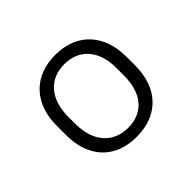

<svg xmlns="http://www.w3.org/2000/svg" viewBox="-100 -848 636 636"><g transform="rotate(-45 218.0 -530.5)"><path d="M56 -550V-511C55 -405 116 -338 218 -339C320 -339 381 -405 381 -511V-550C381 -655 320 -722 218 -722C117 -722 55 -655 56 -550ZM104 -511V-550C105 -628 146 -679 218 -679C290 -679 331 -627 331 -550V-511C331 -431 291 -380 218 -380C146 -381 105 -432 104 -511Z"/></g></svg>

Font: Wafeq
Style: Regular
Weight: 400
Designer: Rasmus Andersson & Azza Alameddine
Foundry: Google & TypeTogether
Version: Version 3.000;FEAKit 1.0